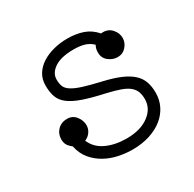

<svg xmlns="http://www.w3.org/2000/svg" viewBox="-123 -645 802 794"><g transform="rotate(-30 277.5 -248.5)"><path d="M371 -400V-404Q371 -420 379 -434Q363 -450 341.5 -456.5Q320 -463 290 -463Q230 -463 198.5 -442Q167 -421 167 -390Q167 -370 172.5 -356.5Q178 -343 195 -332Q212 -321 243.5 -311Q275 -301 327 -289Q375 -278 407.5 -264Q440 -250 459.5 -232Q479 -214 487 -191Q495 -168 495 -138Q495 -105 481 -76.5Q467 -48 441 -27Q415 -6 378 6Q341 18 295 18Q263 18 229.5 11Q196 4 167 -12Q138 -28 116.5 -53.5Q95 -79 87 -117L77 -126Q60 -141 60 -165Q60 -192 77.5 -210Q95 -228 123 -228Q149 -228 164.5 -208Q180 -188 180 -165Q180 -148 170 -133.5Q160 -119 143 -112Q160 -72 201.5 -53Q243 -34 297 -34Q363 -34 403 -63.5Q443 -93 443 -138Q443 -158 437.5 -173Q432 -188 418 -200Q404 -212 379 -221Q354 -230 315 -239Q255 -252 216 -265.5Q177 -279 154.5 -296Q132 -313 123.5 -336Q115 -359 115 -391Q115 -422 129.5 -445Q144 -468 168.5 -483.5Q193 -499 224.5 -507Q256 -515 289 -515Q331 -515 364 -503.5Q397 -492 422 -463Q423 -464 431 -464Q457 -464 473.5 -445Q490 -426 490 -403Q490 -381 474 -362.5Q458 -344 433 -344Q410 -344 390.5 -359.5Q371 -375 371 -400Z"/></g></svg>

Font: Nelagoney
Style: Regular
Weight: 400
Designer: Kanati
Foundry: Kanati and Michael Everson
Version: Version 2.000